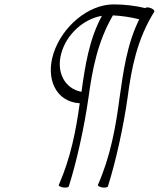

<svg xmlns="http://www.w3.org/2000/svg" viewBox="-20 -845 723 874"><path d="M643 -809 642 -808C596 -819 547 -825 497 -825C381 -825 263 -723 224 -603C186 -486 235 -381 343 -375C326 -252 302 -127 248 -4C245 0 253 5 265 8C278 10 290 9 293 4C328 -105 364 -267 383 -402C400 -527 424 -655 494 -775C535 -773 575 -767 614 -757C558 -646 541 -517 524 -398C507 -267 483 -134 426 -4C423 0 431 5 443 8C455 10 468 9 471 4C506 -105 542 -267 561 -402C578 -533 604 -667 682 -791C685 -796 679 -803 669 -807C658 -812 646 -813 643 -809ZM259 -602C282 -688 360 -759 444 -773C386 -667 367 -544 351 -427C275 -441 235 -516 259 -602Z"/></svg>

Font: Nupuram Thin Italic
Style: Regular
Weight: 100
Designer: Santhosh Thottingal (santhosh.thottingal@gmail.com)
Foundry: SMC
Version: Version 1.000